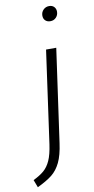

<svg xmlns="http://www.w3.org/2000/svg" viewBox="-162 -794 510 1039"><g transform="rotate(-10 93.0 -274.5)"><path d="M-58 161Q-21 143 1 124Q23 105 37.5 73Q52 41 60 -15L131 -523H187L115 -12Q106 54 87 93Q68 132 39 155Q10 178 -42 203ZM143 -707Q143 -726 156 -739Q169 -752 188 -752Q205 -752 215 -741.5Q225 -731 225 -715Q225 -696 212.5 -683Q200 -670 181 -670Q164 -670 153.5 -680Q143 -690 143 -707Z"/></g></svg>

Font: Fira Sans Condensed Light
Style: Italic
Weight: 300
Width: 3
Italic angle: -8°
Designer: Carrois Corporate & Edenspiekermann AG
Foundry: Carrois Corporate GbR & Edenspiekermann AG
Version: Version 4.203